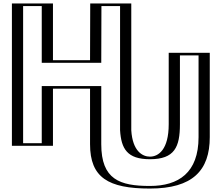

<svg xmlns="http://www.w3.org/2000/svg" viewBox="-20 -845 1285 1113"><path d="M527 -496 528 -825H716V-90.3C722.9 21.5 765.2 63 849 63C941 63 983 13 983 -125V-539H1171V-50C1171 154 1059 248 849 248C639 248 527 195 527 -9V-331H262V0H74V-825H262V-496ZM701 -89.8V-810H543L542 -481H247V-810H89V-15H247V-346H542V-9C542 184.8 641.7 233 849 233C1053.1 233 1156 145.8 1156 -50V-524H998V-125C998 16.3 950.9 78 849 78C756.6 78 708.2 26.7 701 -89.8ZM849 78C950.9 78 998 16.3 998 -125V-524H1156V-50C1156 145.8 1053.1 233 849 233C641.7 233 542 184.8 542 -9V-346H247V-15H89V-810H247V-481H542L543 -810H701V-89.8C708.2 26.7 756.7 78 849 78ZM527 -496H262V-825H74V0H262V-331H527V-9C527 194.8 639.1 248 849 248C1058.9 248 1171 153.9 1171 -50V-539H983V-125C983 12.8 940.7 63 849 63C765.4 63 722.8 21.3 716 -90.3V-825H528ZM567 -481 568 -810H676V-90.1C682.6 17.1 717.1 78 849 78C992.4 78 1023 6.9 1023 -125V-524H1131V-50C1131 156.6 1014.8 233 849 233C674.2 233 567 195.4 567 -9V-346H222V-15H114V-810H222V-481ZM502 -496H287V-825H49V0H287V-331H502V-9C502 184.4 607.2 248 849 248C1096.9 248 1196 143.1 1196 -50V-539H958V-125C958 22.4 898.6 63 849 63C806 63 748.5 31.5 741 -89.7L741 -90V-825H503Z"/></svg>

Font: Hussar Outliner
Style: Regular
Weight: 700
Foundry: Cannot Into Space Fonts
Version: Version 0.92